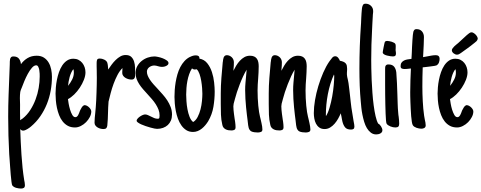

<svg xmlns="http://www.w3.org/2000/svg" viewBox="-20 -708 2670 1065"><path d="M91.3 -127Q91.3 -103.5 91.1 -84Q90.8 -64.5 91.8 -41L100.6 -47.4L106 -50.8Q129.9 -69.8 147.7 -97.4Q165.5 -125 177.2 -156.2Q189 -187.5 194.6 -220.5Q200.2 -253.4 200.2 -283.2Q200.2 -289.1 200 -299.6Q199.7 -310.1 197.8 -320.3Q195.8 -330.6 191.9 -338.1Q188 -345.7 180.7 -345.7Q168.9 -345.7 156.7 -331.5Q144.5 -317.4 134 -297.9Q123.5 -278.3 115.2 -258.5Q106.9 -238.8 103 -227.5Q103 -227.1 102.8 -227.1Q102.5 -227.1 102.5 -226.6V-226.1Q99.6 -219.2 96.4 -211.4Q93.3 -203.6 92.3 -196.8Q91.3 -189.9 90.8 -181.4Q90.3 -172.9 90.3 -163.6Q90.3 -158.7 90.6 -154.1Q90.8 -149.4 90.8 -145.5Q90.8 -140.1 91.1 -135.5Q91.3 -130.9 91.3 -127ZM118.2 319.3Q118.2 330.1 112.3 334Q106.4 337.9 96.7 337.9Q85 337.9 70.8 334.2Q56.6 330.6 48.3 320.8Q45.9 317.4 43.7 300.8Q41.5 284.2 39.6 262Q37.6 239.7 36.1 216.1Q34.7 192.4 33.2 174.3L31.2 148.4Q25.4 43.9 25.4 -60.5Q25.4 -121.6 27.6 -180.4Q29.8 -239.3 32.2 -299.8L34.2 -351.1Q34.2 -358.9 34.4 -366.5Q34.7 -374 36.1 -381.3Q38.6 -387.7 42.2 -391.4Q45.9 -395 54.2 -395Q75.2 -395 85 -382.6Q94.7 -370.1 96.2 -352.1Q111.8 -373.5 133.5 -386.2Q155.3 -398.9 183.6 -398.9Q207.5 -398.9 223.9 -388.2Q240.2 -377.4 250 -360.6Q259.8 -343.8 263.9 -323Q268.1 -302.2 268.1 -282.2Q268.1 -243.7 261.2 -205.3Q254.4 -167 240 -131.1Q225.6 -95.2 203.6 -63.2Q181.6 -31.2 151.9 -6.3Q147.9 -2.9 142.6 1Q137.2 4.9 131.3 8.3Q125.5 11.7 119.4 14.2Q113.3 16.6 108.4 16.6Q103 16.6 99.1 14.2Q95.2 11.7 92.3 8.3Q93.3 42 95 78.1Q96.7 114.3 99.1 150.6Q101.6 187 105.2 222.7Q108.9 258.3 114.3 291.5Q115.7 297.9 116.9 304.9Q118.2 312 118.2 319.3Z M486.3 -89.4Q486.3 -74.7 478.3 -59.1Q470.2 -43.5 457.5 -30.5Q444.8 -17.6 428.5 -9.3Q412.1 -1 396 -1Q373 -1 356.4 -10Q339.8 -19 327.6 -34.4Q315.4 -49.8 307.9 -69.3Q300.3 -88.9 295.9 -109.6Q291.5 -130.4 289.8 -151.1Q288.1 -171.9 288.1 -189Q288.1 -203.6 289.8 -223.6Q291.5 -243.7 295.7 -265.1Q299.8 -286.6 307.1 -307.6Q314.5 -328.6 325.4 -345.2Q336.4 -361.8 351.8 -372.1Q367.2 -382.3 387.2 -382.3Q402.8 -382.3 415.3 -376Q427.7 -369.6 436.3 -359.1Q444.8 -348.6 449.5 -335Q454.1 -321.3 454.1 -306.6Q454.1 -287.6 445.3 -265.1Q436.5 -242.7 422.6 -221.7Q408.7 -200.7 391.4 -183.8Q374 -167 356.9 -158.2Q357.9 -149.4 360.8 -132.6Q363.8 -115.7 368.9 -99.1Q374 -82.5 381.1 -70.3Q388.2 -58.1 397.9 -58.1Q402.8 -58.1 406.5 -61Q410.2 -64 413.1 -68.8Q416 -73.7 418.2 -79.6Q420.4 -85.4 422.4 -90.8L425.3 -97.7Q426.3 -99.1 426.5 -99.6Q426.8 -100.1 427.2 -101.1Q430.7 -107.4 433.8 -112.8Q437 -118.2 442.9 -122.1H442.4Q444.3 -124 446.5 -124.3Q448.7 -124.5 450.7 -124.5Q456.1 -124.5 462.4 -121.1Q468.8 -117.7 474.1 -112.5Q479.5 -107.4 482.9 -101.3Q486.3 -95.2 486.3 -89.4ZM389.6 -304.7Q389.6 -309.6 389.2 -314.9Q388.7 -320.3 386.7 -324.2Q379.9 -315.9 374.8 -304.4Q369.6 -293 366.2 -280.5Q362.8 -268.1 360.6 -255.4Q358.4 -242.7 357.4 -231.9Q370.1 -247.1 379.9 -266.4Q389.6 -285.6 389.6 -304.7Z M554.2 7.8Q546.9 7.8 538.3 5.9Q529.8 3.9 522.2 -0.5Q514.6 -4.9 509.5 -11.5Q504.4 -18.1 504.4 -27.3Q504.4 -41 505.6 -54.4Q506.8 -67.9 508.3 -81.1V-80.6L511.2 -113.3Q512.7 -130.9 513.7 -151.9Q514.6 -172.9 515.4 -194.6Q516.1 -216.3 516.6 -237.3Q517.1 -258.3 517.1 -275.9Q517.1 -286.1 516.8 -296.6Q516.6 -307.1 516.6 -317.9Q516.1 -327.1 516.1 -338.6Q516.1 -350.1 516.1 -359.9Q516.1 -370.1 518.8 -376.7Q521.5 -383.3 534.2 -383.3Q545.4 -383.3 557.9 -377.4Q570.3 -371.6 575.2 -360.8H574.7Q577.1 -355.5 578.4 -343.5Q579.6 -331.5 580.1 -322.3Q588.4 -335 598.9 -349.1Q609.4 -363.3 621.6 -375.2Q633.8 -387.2 647.5 -395Q661.1 -402.8 676.8 -402.8Q697.3 -402.8 708 -392.6Q718.8 -382.3 723.6 -366.9Q728.5 -351.6 729 -334.2Q729.5 -316.9 729.5 -302.7V-298.8Q729.5 -293 729.2 -287.4Q729 -281.7 727.3 -277.1Q725.6 -272.5 721.4 -269.5Q717.3 -266.6 710 -266.6Q702.1 -266.6 693.4 -268.8Q684.6 -271 677 -275.4Q669.4 -279.8 664.1 -286.4Q658.7 -293 658.2 -301.8Q658.2 -305.7 658.2 -309.6Q658.2 -313.5 658.7 -317.4Q658.7 -319.8 658.9 -323.5Q659.2 -327.1 659.2 -330.6Q643.6 -314.9 631.6 -292Q619.6 -269 610.1 -243.2Q600.6 -217.3 593.8 -191.2Q586.9 -165 582 -144V-142.6Q580.6 -127.4 580.1 -112.8Q579.6 -98.1 579.1 -82.5Q578.6 -64.9 577.9 -46.9Q577.1 -28.8 575.2 -11.7Q574.2 -2.4 569.6 2.7Q564.9 7.8 554.2 7.8Z M914.6 -357.9Q914.6 -352.1 910.4 -348.1Q906.2 -344.2 900.4 -341.6Q894.5 -338.9 888.4 -337.9Q882.3 -336.9 878.4 -336.9Q872.6 -336.9 867.2 -338.1Q861.8 -339.4 856.4 -340.8Q851.1 -342.3 846.2 -343.5Q841.3 -344.7 835.9 -344.7Q828.6 -344.7 821.3 -342.3Q814 -339.8 808.1 -335.4Q802.2 -331.1 798.6 -324.7Q794.9 -318.4 794.9 -310.5Q794.9 -298.8 799.8 -287.4Q804.7 -275.9 812.7 -264.2Q820.8 -252.4 831.3 -240.5Q841.8 -228.5 853.5 -216.3Q867.7 -200.7 882.1 -184.6Q896.5 -168.5 908 -150.9Q919.4 -133.3 926.8 -113.8Q934.1 -94.2 934.1 -72.8Q934.1 -54.2 928 -39.6Q921.9 -24.9 910.9 -14.6Q899.9 -4.4 884.5 1.2Q869.1 6.8 851.1 6.8Q846.2 6.8 836.2 4.9Q826.2 2.9 813.5 -0.7Q800.8 -4.4 787.4 -8.8Q773.9 -13.2 762.9 -18.3Q752 -23.4 744.9 -28.6Q737.8 -33.7 737.8 -38.1Q737.8 -43.9 743.2 -50Q748.5 -56.2 755.9 -61.3Q763.2 -66.4 771.2 -69.8Q779.3 -73.2 784.7 -73.2Q792 -73.2 800 -69.8Q808.1 -66.4 816.4 -62Q825.7 -57.1 835.2 -53.2Q844.7 -49.3 855 -49.3Q862.8 -49.3 864 -54.7Q865.2 -60.1 865.2 -66.9Q865.2 -84 859.4 -99.4Q853.5 -114.7 844.2 -129.4Q835 -144 822.8 -158Q810.5 -171.9 798.3 -185.5Q785.6 -199.2 773.7 -212.9Q761.7 -226.6 752.4 -241Q743.2 -255.4 737.5 -270.5Q731.9 -285.6 731.9 -302.7Q731.9 -323.7 741.2 -340.6Q750.5 -357.4 765.4 -369.6Q780.3 -381.8 799.1 -388.4Q817.9 -395 836.9 -395Q843.3 -395 856.4 -392.3Q869.6 -389.6 882.3 -384.8Q895 -379.9 904.8 -373Q914.6 -366.2 914.6 -357.9Z M1170.9 -200.2Q1170.9 -157.7 1163.8 -115.5Q1156.7 -73.2 1134.8 -35.6Q1127.9 -24.4 1119.1 -13.9Q1110.4 -3.4 1099.9 5.1Q1089.4 13.7 1076.9 18.8Q1064.5 23.9 1050.8 23.9Q1029.3 23.9 1013.4 13.9Q997.6 3.9 986.1 -12.5Q974.6 -28.8 967 -49.6Q959.5 -70.3 955.3 -92Q951.2 -113.8 949.5 -134.3Q947.8 -154.8 947.8 -170.4Q947.8 -188 949.2 -209Q950.7 -230 954.3 -252Q958 -273.9 964.1 -295.4Q970.2 -316.9 980 -335.7Q989.7 -354.5 1003.4 -369.4Q1017.1 -384.3 1035.2 -393.1V-392.6Q1050.8 -400.9 1066.4 -400.9Q1076.2 -400.9 1081.5 -396.7Q1086.9 -392.6 1086.4 -382.8Q1113.3 -377.9 1129.9 -356.9Q1146.5 -335.9 1155.5 -308.1Q1164.6 -280.3 1167.7 -251Q1170.9 -221.7 1170.9 -200.2ZM1060.5 -322.3Q1052.2 -322.3 1044.9 -328.6Q1035.6 -314.5 1029.3 -296.1Q1022.9 -277.8 1019.3 -258.5Q1015.6 -239.3 1014.2 -219.7Q1012.7 -200.2 1012.7 -183.1Q1012.7 -168.9 1014.2 -146.7Q1015.6 -124.5 1019.8 -102.1Q1023.9 -79.6 1031.5 -60.1Q1039.1 -40.5 1051.3 -31.2Q1066.4 -40 1076.4 -59.3Q1086.4 -78.6 1092.3 -101.6Q1098.1 -124.5 1100.3 -147.9Q1102.5 -171.4 1102.5 -188Q1102.5 -200.2 1101.1 -219.7Q1099.6 -239.3 1096.2 -259.5Q1092.8 -279.8 1086.7 -297.4Q1080.6 -314.9 1071.3 -323.7Q1066.9 -322.3 1060.5 -322.3Z M1286.6 -2.4Q1286.6 8.8 1280 12.2Q1273.4 15.6 1264.2 15.6Q1255.9 15.6 1247.8 14.4Q1239.7 13.2 1232.7 9.8Q1225.6 6.3 1220.5 0.5Q1215.3 -5.4 1213.4 -14.6Q1206.5 -43.9 1205.6 -72Q1204.6 -100.1 1204.6 -129.9V-189.9Q1204.6 -231 1208 -275.1Q1211.4 -319.3 1215.3 -360.4Q1215.3 -361.8 1215.8 -363.8Q1216.3 -365.7 1216.3 -366.7Q1216.8 -372.1 1217.8 -378.4Q1218.8 -384.8 1220.9 -389.9Q1223.1 -395 1227.3 -398.4Q1231.4 -401.9 1238.3 -401.9Q1246.1 -401.9 1253.2 -398.7Q1260.3 -395.5 1265.6 -390.4Q1271 -385.3 1274.2 -377.9Q1277.3 -370.6 1277.3 -362.8Q1277.3 -354.5 1276.9 -344.5Q1276.4 -334.5 1275.4 -325.7Q1275.4 -323.2 1275.1 -320.3Q1274.9 -317.4 1274.4 -314.9Q1281.2 -328.6 1290 -343.5Q1298.8 -358.4 1310.3 -370.8Q1321.8 -383.3 1335.7 -391.1Q1349.6 -398.9 1366.7 -398.9Q1380.9 -398.9 1390.1 -394.5Q1399.4 -390.1 1405 -382.1Q1410.6 -374 1412.8 -363.3Q1415 -352.5 1415 -340.3Q1415 -323.7 1414.1 -306.9Q1413.1 -290 1412.1 -273.4Q1410.6 -256.3 1409.7 -239.7Q1408.7 -223.1 1408.7 -206.1Q1408.7 -185.5 1409.7 -163.8Q1410.6 -142.1 1412.6 -122.3Q1414.6 -102.5 1417 -86.7Q1419.4 -70.8 1421.9 -62Q1423.8 -54.7 1426 -45.2Q1428.2 -35.6 1430.4 -25.6Q1432.6 -15.6 1434.1 -6.3Q1435.5 2.9 1435.5 10.3Q1435.5 21 1427 23.9Q1418.5 26.9 1410.2 26.9Q1401.9 26.9 1391.4 25.6Q1380.9 24.4 1372.6 20Q1362.3 12.7 1359.1 -0.5Q1356 -13.7 1355 -26.4L1353.5 -39.6Q1352.1 -51.3 1349.6 -70.3Q1347.2 -89.4 1345 -112.3Q1342.8 -135.3 1341.3 -159.9Q1339.8 -184.6 1339.8 -208Q1339.8 -229 1341.6 -248.5Q1343.3 -268.1 1345.2 -288.1Q1346.2 -298.3 1346.7 -304.7Q1347.2 -311 1348.1 -321.3Q1338.4 -305.7 1328.6 -284.7Q1318.8 -263.7 1310.1 -241Q1301.3 -218.3 1294.2 -196.8Q1287.1 -175.3 1283.2 -159.2L1280.3 -148.4Q1277.8 -140.6 1276.1 -132.8Q1274.4 -125 1274.4 -118.2Q1274.4 -109.4 1275.4 -97.9Q1276.4 -86.4 1277.8 -76.2Q1279.3 -64 1281.2 -51.3Q1281.2 -50.3 1282.2 -44.9Q1283.2 -39.6 1284.2 -32.2Q1285.2 -24.9 1285.9 -16.8Q1286.6 -8.8 1286.6 -2.4Z M1552.7 -2.4Q1552.7 8.8 1546.1 12.2Q1539.6 15.6 1530.3 15.6Q1522 15.6 1513.9 14.4Q1505.9 13.2 1498.8 9.8Q1491.7 6.3 1486.6 0.5Q1481.4 -5.4 1479.5 -14.6Q1472.7 -43.9 1471.7 -72Q1470.7 -100.1 1470.7 -129.9V-189.9Q1470.7 -231 1474.1 -275.1Q1477.5 -319.3 1481.4 -360.4Q1481.4 -361.8 1481.9 -363.8Q1482.4 -365.7 1482.4 -366.7Q1482.9 -372.1 1483.9 -378.4Q1484.9 -384.8 1487.1 -389.9Q1489.3 -395 1493.4 -398.4Q1497.6 -401.9 1504.4 -401.9Q1512.2 -401.9 1519.3 -398.7Q1526.4 -395.5 1531.7 -390.4Q1537.1 -385.3 1540.3 -377.9Q1543.5 -370.6 1543.5 -362.8Q1543.5 -354.5 1543 -344.5Q1542.5 -334.5 1541.5 -325.7Q1541.5 -323.2 1541.3 -320.3Q1541 -317.4 1540.5 -314.9Q1547.4 -328.6 1556.2 -343.5Q1564.9 -358.4 1576.4 -370.8Q1587.9 -383.3 1601.8 -391.1Q1615.7 -398.9 1632.8 -398.9Q1647 -398.9 1656.2 -394.5Q1665.5 -390.1 1671.1 -382.1Q1676.8 -374 1679 -363.3Q1681.2 -352.5 1681.2 -340.3Q1681.2 -323.7 1680.2 -306.9Q1679.2 -290 1678.2 -273.4Q1676.8 -256.3 1675.8 -239.7Q1674.8 -223.1 1674.8 -206.1Q1674.8 -185.5 1675.8 -163.8Q1676.8 -142.1 1678.7 -122.3Q1680.7 -102.5 1683.1 -86.7Q1685.5 -70.8 1688 -62Q1689.9 -54.7 1692.1 -45.2Q1694.3 -35.6 1696.5 -25.6Q1698.7 -15.6 1700.2 -6.3Q1701.7 2.9 1701.7 10.3Q1701.7 21 1693.1 23.9Q1684.6 26.9 1676.3 26.9Q1668 26.9 1657.5 25.6Q1647 24.4 1638.7 20Q1628.4 12.7 1625.2 -0.5Q1622.1 -13.7 1621.1 -26.4L1619.6 -39.6Q1618.2 -51.3 1615.7 -70.3Q1613.3 -89.4 1611.1 -112.3Q1608.9 -135.3 1607.4 -159.9Q1606 -184.6 1606 -208Q1606 -229 1607.7 -248.5Q1609.4 -268.1 1611.3 -288.1Q1612.3 -298.3 1612.8 -304.7Q1613.3 -311 1614.3 -321.3Q1604.5 -305.7 1594.7 -284.7Q1585 -263.7 1576.2 -241Q1567.4 -218.3 1560.3 -196.8Q1553.2 -175.3 1549.3 -159.2L1546.4 -148.4Q1543.9 -140.6 1542.2 -132.8Q1540.5 -125 1540.5 -118.2Q1540.5 -109.4 1541.5 -97.9Q1542.5 -86.4 1543.9 -76.2Q1545.4 -64 1547.4 -51.3Q1547.4 -50.3 1548.3 -44.9Q1549.3 -39.6 1550.3 -32.2Q1551.3 -24.9 1552 -16.8Q1552.7 -8.8 1552.7 -2.4Z M1945.8 -6.3Q1945.8 3.4 1940.9 7.1Q1936 10.7 1927.2 10.7Q1904.3 10.7 1894.3 -1.5Q1884.3 -13.7 1879.4 -33.7Q1877.9 -40.5 1876.5 -47.6Q1875 -54.7 1874 -61.5Q1873 -67.9 1872.1 -70.3Q1871.1 -72.8 1870.1 -79.6Q1864.3 -65.4 1855.7 -50Q1847.2 -34.7 1835.9 -21.7Q1824.7 -8.8 1810.8 -0.5Q1796.9 7.8 1780.3 7.8Q1762.7 7.8 1751 -0.7Q1739.3 -9.3 1732.7 -22.2Q1726.1 -35.2 1723.4 -50.8Q1720.7 -66.4 1720.7 -80.6Q1720.7 -113.8 1727.3 -152.6Q1733.9 -191.4 1745.6 -230.2Q1757.3 -269 1772.9 -304.9Q1788.6 -340.8 1807.1 -367.7V-367.2L1810.1 -371.6Q1815.4 -378.9 1822.5 -387.5Q1829.6 -396 1839.4 -396Q1848.6 -396 1855.5 -387.9Q1862.3 -379.9 1865.2 -371.1Q1877.9 -368.7 1885.7 -365Q1893.6 -361.3 1897.9 -356Q1902.3 -350.6 1903.8 -343.5Q1905.3 -336.4 1905.3 -328.1Q1905.3 -324.7 1905.3 -320.8Q1905.3 -316.9 1904.8 -313Q1904.3 -309.1 1904.3 -303.7Q1904.3 -298.3 1904.3 -293.9Q1904.3 -289.1 1906 -281.2Q1907.7 -273.4 1909.7 -265.1L1913.1 -247.1Q1915.5 -232.9 1917.2 -214.8Q1918.9 -196.8 1921.4 -178.7Q1923.3 -160.2 1925.3 -142.8Q1927.2 -125.5 1929.2 -110.8L1940.9 -38.6L1942.4 -30.3Q1943.4 -23.9 1944.6 -18.6Q1945.8 -13.2 1945.8 -6.3ZM1834 -287.1Q1834 -288.1 1833.5 -290.3Q1833 -292.5 1832.5 -294.9Q1821.3 -271 1812.7 -242.9Q1804.2 -214.8 1798.6 -185.8Q1793 -156.7 1790.3 -127.7Q1787.6 -98.6 1787.6 -72.8Q1787.6 -70.3 1787.6 -68.4Q1787.6 -66.4 1788.1 -64.5V-64Q1799.8 -82 1808.3 -111.6Q1816.9 -141.1 1822.8 -173.6Q1828.6 -206.1 1831.3 -236.6Q1834 -267.1 1834 -287.1Z M2101.1 14.2Q2101.1 21 2097.7 25.4Q2094.2 29.8 2089.1 32.5Q2084 35.2 2077.9 36.4Q2071.8 37.6 2066.9 37.6Q2049.8 37.6 2037.1 27.8Q2024.4 18.1 2015.1 2.7Q2005.9 -12.7 2000 -32.5Q1994.1 -52.2 1990.2 -72Q1986.3 -91.8 1984.4 -110.1Q1982.4 -128.4 1981.4 -141.6Q1977.1 -187 1975.3 -233.9Q1973.6 -280.8 1973.6 -326.7Q1973.6 -452.1 1982.4 -575.2Q1982.4 -577.1 1982.7 -579.6Q1982.9 -582 1982.9 -584.5Q1983.4 -594.7 1983.9 -608.2Q1984.4 -621.6 1985.4 -634.8Q1986.3 -647.9 1987.5 -658.9Q1988.8 -669.9 1990.7 -674.3V-673.8Q1992.7 -680.7 1996.1 -684.1Q1999.5 -687.5 2007.8 -687.5Q2025.4 -687.5 2037.6 -675.8Q2049.8 -664.1 2049.8 -646.5Q2049.8 -642.6 2049.6 -638.9Q2049.3 -635.3 2048.8 -631.8Q2048.3 -628.4 2048.1 -625.2Q2047.9 -622.1 2047.9 -619.6Q2046.4 -600.6 2045.7 -581.8Q2044.9 -563 2043.9 -543.9Q2041.5 -502 2040.3 -460.2Q2039.1 -418.5 2039.1 -376Q2039.1 -357.9 2039.6 -328.6Q2040 -299.3 2041.5 -264.9Q2043 -230.5 2045.7 -193.8Q2048.3 -157.2 2052.7 -124Q2057.1 -90.8 2063.2 -64Q2069.3 -37.1 2077.6 -22.5Q2082 -20.5 2086.2 -16.4Q2090.3 -12.2 2093.5 -7.1Q2096.7 -2 2098.9 3.7Q2101.1 9.3 2101.1 14.2Z M2176.3 -410.6Q2176.3 -402.3 2172.6 -398.7Q2168.9 -395 2159.2 -395Q2154.8 -395 2145.5 -396.2Q2136.2 -397.5 2126.7 -399.9Q2117.2 -402.3 2110.1 -406.7Q2103 -411.1 2103 -417.5Q2103 -419.4 2104.5 -428.5Q2106 -437.5 2108.2 -447.8Q2110.4 -458 2112.1 -466.3Q2113.8 -474.6 2114.7 -475.6V-475.1Q2117.2 -479 2120.6 -480Q2124 -481 2127.4 -481Q2131.8 -481 2138.9 -479.7Q2146 -478.5 2153.1 -476.3Q2160.2 -474.1 2166 -470.7Q2171.9 -467.3 2173.3 -463.4Q2174.8 -459.5 2175 -452.9Q2175.3 -446.3 2174.8 -440.9Q2174.8 -439 2174.6 -436.3Q2174.3 -433.6 2174.3 -432.1Q2174.3 -429.7 2174.6 -427.2Q2174.8 -424.8 2175.3 -422.4Q2175.8 -419.9 2176 -417Q2176.3 -414.1 2176.3 -410.6ZM2194.3 -21.5Q2194.3 -10.3 2189.2 -5.6Q2184.1 -1 2172.9 -1Q2167 -1 2159.9 -2.4Q2152.8 -3.9 2146 -6.6Q2139.2 -9.3 2133.3 -13.2Q2127.4 -17.1 2124.5 -22Q2122.6 -24.9 2121.1 -40Q2119.6 -55.2 2118.9 -77.6Q2118.2 -100.1 2117.4 -127.9Q2116.7 -155.8 2116.5 -184.1Q2116.2 -212.4 2116.2 -239.3Q2116.2 -266.1 2116.2 -286.1V-323.7Q2116.2 -328.6 2116.5 -333.5Q2116.7 -338.4 2118.4 -342Q2120.1 -345.7 2123.8 -348.1Q2127.4 -350.6 2134.3 -350.6Q2155.8 -350.6 2165.8 -338.6Q2175.8 -326.7 2178.2 -306.6Q2180.7 -276.9 2181.9 -247.3Q2183.1 -217.8 2184.1 -187.5Q2185.1 -160.2 2185.8 -133.5Q2186.5 -106.9 2189 -80.6Q2189.5 -75.2 2189.9 -70.3Q2190.4 -65.4 2191.4 -60.5Q2192.4 -50.8 2193.4 -41.3Q2194.3 -31.7 2194.3 -21.5Z M2341.3 -12.2Q2341.3 -6.8 2338.9 -3.2Q2336.4 0.5 2332.8 2.4Q2329.1 4.4 2325 5.1Q2320.8 5.9 2316.9 5.9Q2311.5 5.9 2304.4 4.6Q2297.4 3.4 2290.5 1Q2283.7 -1.5 2278.1 -5.1Q2272.5 -8.8 2269.5 -14.2Q2266.6 -19 2264.4 -32.5Q2262.2 -45.9 2260.7 -63.7Q2259.3 -81.5 2258.3 -101.8Q2257.3 -122.1 2256.6 -140.6Q2255.9 -159.2 2255.6 -174.1Q2255.4 -189 2255.4 -196.3Q2255.4 -230.5 2256.6 -262.5Q2257.8 -294.4 2259.3 -328.1Q2256.8 -328.1 2254.4 -327.6Q2252 -327.1 2249.5 -327.1Q2243.2 -326.2 2236.6 -325.7Q2230 -325.2 2223.1 -325.2Q2214.8 -325.2 2208.5 -328.1Q2202.1 -331.1 2202.1 -341.3Q2202.1 -353.5 2207.5 -360.8Q2212.9 -368.2 2221.2 -372.3Q2229.5 -376.5 2239.3 -378.2Q2249 -379.9 2258.3 -380.9Q2259.8 -380.9 2260.3 -381.1Q2260.7 -381.3 2262.2 -381.3Q2262.7 -387.2 2263.2 -395.8Q2263.7 -404.3 2264.2 -414.6Q2264.6 -430.7 2265.6 -449Q2266.6 -467.3 2267.6 -484.1Q2268.6 -501 2270 -513.9Q2271.5 -526.9 2272.9 -532.2Q2275.4 -538.6 2278.6 -542.5Q2281.7 -546.4 2290.5 -546.4Q2310.1 -546.4 2320.8 -533.7Q2331.5 -521 2331.5 -502.4Q2331.5 -481 2330.3 -459.5Q2329.1 -438 2328.1 -416L2326.7 -391.1Q2338.9 -392.6 2351.1 -395.5Q2362.8 -397.9 2374.8 -399.9Q2386.7 -401.9 2397.9 -401.9Q2407.7 -401.9 2413.1 -396.7Q2418.5 -391.6 2418.5 -381.8Q2418.5 -371.1 2414.6 -360.8Q2410.6 -350.6 2400.9 -345.2H2401.4Q2399.4 -344.2 2389.6 -342.5Q2379.9 -340.8 2367.4 -339.4Q2355 -337.9 2343 -336.4Q2331.1 -335 2325.2 -334.5H2324.7Q2323.7 -307.1 2323.2 -280.5Q2322.8 -253.9 2322.8 -226.6Q2322.8 -189 2325 -146.7Q2327.1 -104.5 2332.5 -66.4L2336.4 -44.4Q2338.4 -36.1 2339.8 -28.1Q2341.3 -20 2341.3 -12.2Z M2605.5 -89.4Q2605.5 -74.7 2597.4 -59.1Q2589.4 -43.5 2576.7 -30.5Q2564 -17.6 2547.6 -9.3Q2531.2 -1 2515.1 -1Q2492.2 -1 2475.6 -10Q2459 -19 2446.8 -34.4Q2434.6 -49.8 2427 -69.3Q2419.4 -88.9 2415 -109.6Q2410.6 -130.4 2408.9 -151.1Q2407.2 -171.9 2407.2 -189Q2407.2 -203.6 2408.9 -223.6Q2410.6 -243.7 2414.8 -265.1Q2418.9 -286.6 2426.3 -307.6Q2433.6 -328.6 2444.6 -345.2Q2455.6 -361.8 2470.9 -372.1Q2486.3 -382.3 2506.3 -382.3Q2522 -382.3 2534.4 -376Q2546.9 -369.6 2555.4 -359.1Q2564 -348.6 2568.6 -335Q2573.2 -321.3 2573.2 -306.6Q2573.2 -287.6 2564.5 -265.1Q2555.7 -242.7 2541.7 -221.7Q2527.8 -200.7 2510.5 -183.8Q2493.2 -167 2476.1 -158.2Q2477.1 -149.4 2480 -132.6Q2482.9 -115.7 2488 -99.1Q2493.2 -82.5 2500.2 -70.3Q2507.3 -58.1 2517.1 -58.1Q2522 -58.1 2525.6 -61Q2529.3 -64 2532.2 -68.8Q2535.2 -73.7 2537.4 -79.6Q2539.6 -85.4 2541.5 -90.8L2544.4 -97.7Q2545.4 -99.1 2545.7 -99.6Q2545.9 -100.1 2546.4 -101.1Q2549.8 -107.4 2553 -112.8Q2556.2 -118.2 2562 -122.1H2561.5Q2563.5 -124 2565.7 -124.3Q2567.9 -124.5 2569.8 -124.5Q2575.2 -124.5 2581.5 -121.1Q2587.9 -117.7 2593.3 -112.5Q2598.6 -107.4 2602.1 -101.3Q2605.5 -95.2 2605.5 -89.4ZM2508.8 -304.7Q2508.8 -309.6 2508.3 -314.9Q2507.8 -320.3 2505.9 -324.2Q2499 -315.9 2493.9 -304.4Q2488.8 -293 2485.4 -280.5Q2481.9 -268.1 2479.7 -255.4Q2477.5 -242.7 2476.6 -231.9Q2489.3 -247.1 2499 -266.4Q2508.8 -285.6 2508.8 -304.7ZM2486.3 -429.2Q2486.3 -434.1 2490.5 -439.9Q2494.6 -445.8 2500.2 -451.2Q2505.9 -456.5 2511.7 -461.2Q2517.6 -465.8 2521.5 -469.2L2569.3 -513.2Q2575.2 -517.6 2581.8 -523.2Q2588.4 -528.8 2595.7 -528.8Q2600.6 -528.8 2606.7 -525.1Q2612.8 -521.5 2617.9 -516.4Q2623 -511.2 2626.5 -504.9Q2629.9 -498.5 2629.9 -493.7Q2629.9 -492.7 2629.9 -491.7Q2629.9 -490.7 2628.9 -489.7Q2627.4 -483.9 2623 -479.5Q2618.7 -475.1 2613.3 -471.2Q2598.1 -459 2590.1 -452.9Q2582 -446.8 2575.2 -441.7Q2568.4 -436.5 2559.8 -430.7Q2551.3 -424.8 2536.1 -413.6Q2530.8 -409.7 2525.6 -407.2Q2520.5 -404.8 2514.6 -404.8Q2510.3 -404.8 2505.4 -406.7Q2500.5 -408.7 2496.1 -412.1Q2491.7 -415.5 2489 -419.9Q2486.3 -424.3 2486.3 -429.2Z"/></svg>

Font: Just Another Hand
Style: Regular
Weight: 400
Designer: Astigmatic (AOETI)
Foundry: Astigmatic (AOETI)
Version: Version 1.001